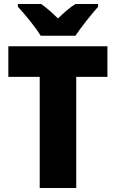

<svg xmlns="http://www.w3.org/2000/svg" viewBox="-20 -947 583 967"><path d="M185 -767H360C388 -810 443 -878 474 -913V-927H360C330 -908 304 -885 272 -854C240 -885 216 -907 187 -927H70V-913C103 -878 160 -809 185 -767ZM364 0V-560H521V-714H22V-560H180V0Z"/></svg>

Font: Noto Sans Kannada SemiCondensed Black
Style: Regular
Weight: 900
Width: 4
Designer: Jelle Bosma - Monotype Design Team
Foundry: Monotype Imaging Inc.
Version: Version 2.005